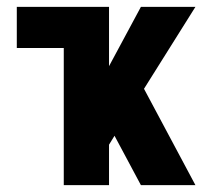

<svg xmlns="http://www.w3.org/2000/svg" viewBox="-20 -540 640 560"><path d="M166 0V-400H29V-520H298V-347L391 -520H550L400 -281L550 0H391L314 -144L298 -118V0Z"/></svg>

Font: Iosevka SS04 Heavy Extended
Style: Regular
Weight: 900
Width: 7
Monospace: yes
Designer: Belleve Invis
Foundry: Belleve Invis
Version: Version 19.0.0; ttfautohint (v1.8.4)